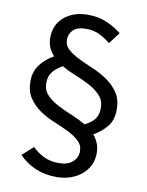

<svg xmlns="http://www.w3.org/2000/svg" viewBox="-84 -745 666 869"><g transform="rotate(10 248.5 -310.0)"><path d="M117 -348Q117 -315 137 -293.5Q157 -272 187.5 -256Q218 -240 253.5 -225.5Q289 -211 320 -193Q349 -207 364.5 -226Q380 -245 380 -278Q380 -312 360 -334Q340 -356 310 -372.5Q280 -389 244.5 -403Q209 -417 178 -435Q149 -419 133 -399Q117 -379 117 -348ZM236 64Q182 64 138 45Q94 26 63 -7L113 -52Q138 -28 167 -14Q196 0 236 0Q276 0 298.5 -20Q321 -40 321 -69Q321 -97 300.5 -116Q280 -135 249.5 -150Q219 -165 183 -179.5Q147 -194 116.5 -215Q86 -236 65.5 -266.5Q45 -297 45 -343Q45 -387 69 -419Q93 -451 131 -472Q116 -488 107.5 -508Q99 -528 99 -554Q99 -580 108.5 -603.5Q118 -627 137.5 -645Q157 -663 185 -673.5Q213 -684 251 -684Q299 -684 337.5 -667Q376 -650 405 -627L365 -574Q341 -594 314 -607Q287 -620 254 -620Q212 -620 193.5 -601.5Q175 -583 175 -557Q175 -530 195.5 -512Q216 -494 247 -479Q278 -464 313.5 -449Q349 -434 380 -412.5Q411 -391 431.5 -360.5Q452 -330 452 -284Q452 -236 428.5 -206.5Q405 -177 367 -155Q381 -138 389 -118.5Q397 -99 397 -73Q397 -43 385 -18Q373 7 351.5 25Q330 43 300.5 53.5Q271 64 236 64Z"/></g></svg>

Font: Giro Regular
Style: Regular
Weight: 400
Designer: Paul D. Hunt
Foundry: Adobe Systems Incorporated
Version: Version 1.000;PS 1.0;hotconv 1.0.88;makeotf.lib2.5.647800